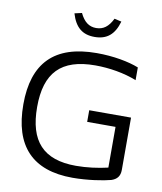

<svg xmlns="http://www.w3.org/2000/svg" viewBox="-95 -955 875 1040"><g transform="rotate(10 342.5 -435.0)"><path d="M620 -571V-641C565 -663 480 -679 388 -679C155 -679 44 -564 44 -337C44 -108 154 9 375 9C458 9 545 -5 585 -16C615 -26 631 -45 631 -79V-367H401V-303H557V-79C502 -66 440 -58 382 -58C202 -58 120 -148 120 -336C120 -524 204 -612 392 -612C469 -612 553 -598 620 -571ZM231 -870 271 -879C293 -833 321 -812 360 -812C399 -812 427 -832 450 -879L489 -870C468 -796 427 -763 360 -763C293 -763 253 -796 231 -870Z"/></g></svg>

Font: LT Wave Alt Light
Style: Regular
Weight: 300
Designer: Daniel Lyons
Version: Version 2.5 (Glyphs App)